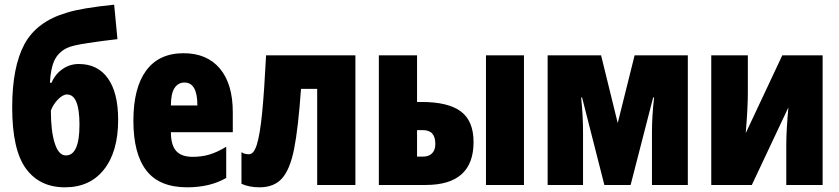

<svg xmlns="http://www.w3.org/2000/svg" viewBox="-20 -789 3580 819"><path d="M265 -735Q329 -755 467 -769L481 -622Q426 -616 355.5 -605.5Q285 -595 263 -583Q228 -565 212 -531Q196 -497 193 -436H200Q214 -471 245.5 -493.5Q277 -516 316 -516Q397 -516 440.5 -454.5Q484 -393 484 -278Q484 -143 424 -66.5Q364 10 257 10Q149 10 90.5 -70Q32 -150 32 -331Q32 -503 84 -600Q136 -697 265 -735ZM319 -257Q319 -386 266 -386Q247 -386 226 -363.5Q205 -341 197 -317Q197 -230 213.5 -178Q230 -126 261 -126Q319 -126 319 -257Z M973 -310V-225H709Q709 -170 731.5 -145Q754 -120 802 -120Q841 -120 874 -130Q907 -140 945 -163V-30Q876 10 778 10Q660 10 604.5 -61.5Q549 -133 549 -274Q549 -414 603.5 -488Q658 -562 763 -562Q863 -562 918 -496.5Q973 -431 973 -310ZM709 -339H822Q822 -437 767 -437Q740 -437 724.5 -413.5Q709 -390 709 -339Z M1333 0V-410H1264Q1252 -241 1234.5 -153.5Q1217 -66 1183 -28Q1149 10 1087 10Q1043 10 1010 -5V-140Q1022 -131 1042 -131Q1063 -131 1076 -173.5Q1089 -216 1098 -306Q1107 -396 1115 -553H1496V0Z M1596 -553H1759V-354H1779Q1892 -354 1946 -313.5Q2000 -273 2000 -183Q2000 0 1796 0H1596ZM2053 -553H2215V0H2053ZM1785 -121Q1809 -121 1823 -135Q1837 -149 1837 -175Q1837 -204 1824 -219Q1811 -234 1783 -234H1759V-121Z M2914 0H2761V-226Q2761 -292 2770 -373H2766L2670 0H2558L2463 -373H2459Q2467 -295 2467 -225V0H2316V-553H2544L2615 -264L2687 -553H2914Z M3170 -392Q3170 -329 3161 -221L3317 -553H3489V0H3334V-173Q3334 -232 3343 -331L3187 0H3014V-553H3170Z"/></svg>

Font: Noto Sans UI CondBlack
Style: Regular
Weight: 900
Width: 3
Designer: Monotype Design Team
Foundry: Monotype Imaging Inc.
Version: Version 1.001